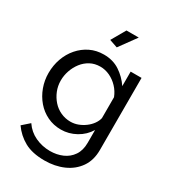

<svg xmlns="http://www.w3.org/2000/svg" viewBox="-224 -849 1071 1191"><g transform="rotate(30 311.5 -253.5)"><path d="M278 6Q225 6 180.5 -15.5Q136 -37 104 -74.5Q72 -112 54.5 -160Q37 -208 37 -260Q37 -315 54.5 -364Q72 -413 104.5 -450.5Q137 -488 181 -509.5Q225 -531 279 -531Q344 -531 392.5 -499Q441 -467 474 -418V-522H552V-6Q552 68 516.5 119Q481 170 420.5 196.5Q360 223 286 223Q198 223 142 192Q86 161 49 108L100 63Q131 109 180.5 132Q230 155 286 155Q334 155 374.5 137.5Q415 120 439.5 84Q464 48 464 -6V-98Q435 -50 384.5 -22Q334 6 278 6ZM305 -66Q333 -66 359 -76Q385 -86 407 -102.5Q429 -119 444 -140Q459 -161 464 -183V-333Q450 -369 424 -396.5Q398 -424 365 -439.5Q332 -455 297 -455Q257 -455 225.5 -438Q194 -421 172 -392.5Q150 -364 138 -329Q126 -294 126 -258Q126 -219 140 -184.5Q154 -150 178 -123Q202 -96 235 -81Q268 -66 305 -66ZM324 -609 266 -629 324 -730H412Z"/></g></svg>

Font: Raleway Thin Medium
Style: Regular
Weight: 500
Version: Version 4.026